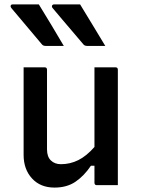

<svg xmlns="http://www.w3.org/2000/svg" viewBox="-20 -839 640 870"><path d="M156 -819Q185 -772 213.5 -724.5Q242 -677 269 -631H186Q175 -631 169 -639Q141 -673 119 -698.5Q97 -724 76.5 -749Q56 -774 31 -803Q27 -808 28.5 -813.5Q30 -819 37 -819ZM343 -819Q372 -772 400.5 -724.5Q429 -677 457 -631H374Q363 -631 357 -639Q329 -673 306.5 -698.5Q284 -724 263.5 -749Q243 -774 218 -803Q214 -808 216 -813.5Q218 -819 225 -819ZM182 -534Q193 -534 193 -523V-162Q193 -129 210.5 -112Q228 -95 256 -95Q298 -95 335 -113.5Q372 -132 408 -173V-534H503Q514 -534 514 -523V0H419Q408 0 408 -11V-88H392Q361 -42 322 -15.5Q283 11 227 11Q163 11 125 -30.5Q87 -72 87 -137V-534Z"/></svg>

Font: Recursive Mn Lnr St Med
Style: Regular
Weight: 500
Monospace: yes
Version: Version 1.079;hotconv 1.0.112;makeotfexe 2.5.65598; ttfautoh